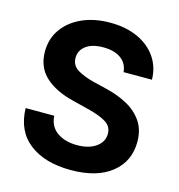

<svg xmlns="http://www.w3.org/2000/svg" viewBox="-110 -834 875 941"><g transform="rotate(15 327.5 -363.0)"><path d="M332.5 10.7Q201.2 10.7 122.8 -49.6Q44.4 -109.9 41.5 -225.6H186.5Q190.4 -170.4 230.7 -142.8Q271 -115.2 331.1 -115.2Q390.6 -115.2 427 -140.9Q463.4 -166.5 463.4 -208Q463.4 -245.6 430.4 -265.6Q397.5 -285.6 337.9 -300.3L257.8 -320.3Q165.5 -342.8 113.3 -390.9Q61 -439 61 -518.1Q61 -584 96.4 -633.3Q131.8 -682.6 193.6 -710Q255.4 -737.3 334.5 -737.3Q415 -737.3 475.1 -709.7Q535.2 -682.1 568.8 -633.1Q602.5 -584 603.5 -520H459.5Q455.6 -564 422.1 -587.9Q388.7 -611.8 333 -611.8Q275.9 -611.8 244.9 -588.1Q213.9 -564.5 213.9 -527.8Q213.9 -487.3 248.8 -467.3Q283.7 -447.3 330.1 -436L396 -419.9Q457 -405.8 506.3 -379.2Q555.7 -352.5 584.5 -310.3Q613.3 -268.1 613.3 -207Q613.3 -107.9 539.3 -48.6Q465.3 10.7 332.5 10.7Z"/></g></svg>

Font: Inter-Bold
Style: Bold
Weight: 700
Designer: Rasmus Andersson
Foundry: rsms
Version: Version 4.000;git-a52131595